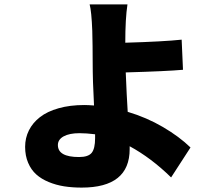

<svg xmlns="http://www.w3.org/2000/svg" viewBox="-20 -792 996 872"><path d="M411.9 -164.1V-182.2Q371.4 -187.1 340.9 -187.1Q295.5 -187.1 269.2 -172.8Q242.9 -158.4 242.9 -133.2Q242.9 -78.8 339.1 -78.8Q381 -78.8 396.5 -98Q411.9 -117.2 411.9 -164.1ZM845.2 -122.2 757.1 13.8Q666.5 -74.9 568.9 -127.8V-115.1Q568.9 60 350.9 60Q307.9 60 271 54.2Q234 48.3 201 34.6Q168 21 144.7 0.2Q121.4 -20.6 107.8 -52.6Q94.1 -84.5 94.1 -125Q94.1 -165.5 111.3 -199.9Q128.6 -234.4 161.6 -260.1Q194.6 -285.9 246.3 -300.4Q297.9 -315 362.9 -315Q379.3 -315 407 -312.9Q400.9 -424.4 400.9 -509.9Q400.9 -585.2 399.1 -652Q395.6 -740.8 387.1 -772H558.9Q549 -708.1 549 -598Q721.9 -603 805 -611.9L811.1 -475.1Q737.6 -468.4 551.1 -463.1Q555.4 -354.8 560 -284.1Q646 -258.5 720.2 -215Q794.4 -171.5 845.2 -122.2Z"/></svg>

Font: Karasuma Gothic
Style: Black
Weight: 900
Designer: Rasmus Andersson / Ryoko Nishizuka
Foundry: Genbu
Version: Version 1.00